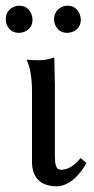

<svg xmlns="http://www.w3.org/2000/svg" viewBox="-28 -640 330 672"><path d="M-7.8 -571.8Q-7.8 -602.1 19.5 -615.7Q29.3 -620.1 39.1 -620.1Q68.8 -620.1 81.5 -591.8Q85.4 -581.5 85.9 -571.8Q85.9 -541 57.6 -528.8Q48.3 -525.4 39.1 -524.9Q8.3 -524.9 -4.4 -553.2Q-7.8 -562.5 -7.8 -571.8ZM161.1 -571.8Q161.1 -602.1 188.5 -615.7Q198.2 -620.1 208 -620.1Q237.8 -620.1 250.5 -591.8Q254.4 -581.5 254.9 -571.8Q254.9 -541 226.6 -528.8Q217.3 -525.4 208 -524.9Q177.2 -524.9 165 -553.2Q161.1 -562.5 161.1 -571.8ZM84 -321.8Q83.5 -392.1 65.9 -429.2L67.9 -431.2Q80.1 -429.2 111.8 -429.2Q137.2 -429.7 162.1 -439Q162.1 -438 164.1 -342.8V-90.8Q164.1 -51.3 178.7 -46.9Q183.1 -45.9 187 -45.9Q222.2 -46.9 253.9 -86.9L274.9 -69.8Q238.3 -5.4 191.9 8.8Q181.6 11.7 171.9 12.2Q103 12.2 87.4 -43.5Q84 -56.6 84 -70.8Z"/></svg>

Font: Linux Biolinum O
Style: Regular
Weight: 400
Designer: Philipp H. Poll
Foundry: Philipp H. Poll
Version: Version 1.0.4